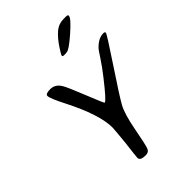

<svg xmlns="http://www.w3.org/2000/svg" viewBox="-260 -1029 1124 1124"><g transform="rotate(-45 302.0 -467.5)"><path d="M340.8 -768.1Q326.7 -768.1 326.7 -773.9V-775.9Q326.7 -782.2 354.5 -824Q382.3 -865.7 413.6 -893.1Q444.8 -920.4 487.3 -920.4H505.4Q521.5 -920.4 521.5 -913.6V-911.6Q521.5 -892.6 451.2 -831.1Q380.9 -769.5 361.8 -769.5L348.6 -768.1ZM310.1 -403.3Q323.2 -403.3 407.7 -511.2Q447.8 -562 475.8 -605Q503.9 -647.9 507.8 -651.9Q548.8 -696.8 591.8 -696.8Q604.5 -696.8 604.5 -688.2Q604.5 -679.7 501.5 -524.9Q398.4 -370.1 372.1 -322.8Q345.7 -275.4 325.4 -167.5Q305.2 -59.6 296.6 -37.6Q288.1 -15.6 262.7 -15.6Q216.8 -15.6 216.8 -39.6Q216.8 -49.8 229.5 -151.4Q239.7 -257.8 239.7 -268.1Q239.7 -375.5 143.1 -564.5Q100.6 -647.5 100.6 -668.5Q100.6 -685.1 140.6 -685.1Q180.7 -685.1 204.6 -646Q219.2 -622.6 262.9 -512.9Q306.6 -403.3 310.1 -403.3Z"/></g></svg>

Font: Averia Sans Libre
Style: Italic
Weight: 400
Italic angle: -7.90001°
Version: Version 1.002